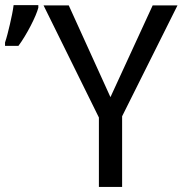

<svg xmlns="http://www.w3.org/2000/svg" viewBox="-32 -735 718 755"><path d="M402.3 -353 568.4 -713.9H666L448.2 -277.8V0H356.9V-272.9L139.2 -713.9H238.3ZM-12.2 -567.9Q-7.3 -582.5 -2.4 -601.3Q2.4 -620.1 7.1 -639.9Q11.7 -659.7 15.6 -679.2Q19.5 -698.7 21.5 -714.8H118.7V-704.6Q115.7 -692.9 107.7 -673.8Q99.6 -654.8 88.6 -633.5Q77.6 -612.3 64.9 -591.3Q52.2 -570.3 40.5 -554.7H-12.2Z"/></svg>

Font: WenQuanYi Micro Hei
Style: Regular
Weight: 400
Foundry: Ascender Corporation
Version: Version 0.2.0-beta